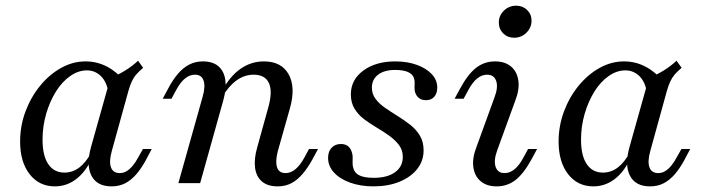

<svg xmlns="http://www.w3.org/2000/svg" viewBox="-20 -641 2454 672"><path d="M172 11.3Q116.9 11.3 83.6 -31.5Q50.4 -74.3 50.4 -145.5Q50.4 -200.5 69.2 -250.9Q88.1 -301.3 120.4 -340.8Q152.7 -380.3 193.8 -403.2Q234.8 -426.1 279.2 -426.1Q319.2 -426.1 354 -408.1Q388.7 -390.1 414.6 -357.9L360.1 -314.1Q354.2 -353.8 333.6 -374.2Q313.1 -394.7 284.2 -394.7Q254 -394.7 225.8 -374.9Q197.5 -355.2 176 -321Q154.5 -286.8 141.7 -243Q128.9 -199.2 128.9 -151.9Q128.9 -96.4 148.9 -66.6Q168.9 -36.9 205.7 -36.9Q234.1 -36.9 257.7 -54.8Q281.4 -72.8 299.7 -107.9L300.1 -83.3Q278 -37.5 245.2 -13.1Q212.5 11.3 172 11.3ZM370.5 11.3Q319.7 11.3 300.4 -25.5Q281.1 -62.2 298.3 -125.5L366.5 -368.2Q392.3 -378.4 417.4 -393.7Q442.5 -409 463.2 -428.5L481 -403.6Q466.6 -391.6 457 -380.4Q447.3 -369.1 440.9 -355.1Q434.5 -341 428.9 -320.8L371.4 -112.9Q361 -76 368.3 -55.6Q375.6 -35.2 399 -35.2Q412.7 -35.2 423.9 -42.4Q435.2 -49.5 445.3 -61.9Q455.4 -74.3 463.5 -89.8L480.3 -119.4H511L489.5 -78.7Q474.6 -51.7 457.3 -31.4Q439.9 -11.2 418.9 0.1Q397.8 11.3 370.5 11.3Z M951.7 11.3Q916.8 11.3 896.8 -5.8Q876.7 -22.9 872.7 -53.9Q868.7 -85 880.3 -125.5L918.3 -262.4Q934.8 -319.9 921.5 -349.7Q908.2 -379.6 867.4 -379.6Q835.9 -379.6 808.3 -359.9Q780.7 -340.2 757.2 -301L756.2 -321.5Q784.5 -374.2 821.7 -400.1Q859 -426.1 903.6 -426.1Q964.9 -426.1 990.1 -381.2Q1015.4 -336.3 995.1 -263.2L952.6 -112.9Q943 -76.7 949.5 -56Q956 -35.2 979.4 -35.2Q998 -35.2 1014.5 -49.2Q1031 -63.2 1045.5 -89.8L1061.5 -119.4H1093L1074.4 -84.7Q1058.1 -54.6 1039.6 -32.9Q1021.1 -11.1 1000 0.1Q978.9 11.3 951.7 11.3ZM604.3 0 689.1 -301.9Q699.5 -338.1 692.6 -358.8Q685.7 -379.6 662.3 -379.6Q643.7 -379.6 627.2 -366Q610.7 -352.4 596.2 -325.1L580.2 -295.5H549.5L568.1 -330.1Q584.3 -361 602.4 -382.3Q620.5 -403.7 642.1 -414.9Q663.6 -426.1 690 -426.1Q724.9 -426.1 744.5 -409Q764.2 -391.9 768.6 -361.2Q772.9 -330.5 761.4 -289.3L680.5 0Z M1287.2 11.3Q1241.8 11.3 1205.6 -1.7Q1169.4 -14.8 1148.9 -37.2Q1128.3 -59.7 1128.3 -88.4Q1128.3 -110.9 1140.7 -123.9Q1153 -137 1173.3 -137Q1191.8 -137 1201.9 -125.9Q1212 -114.7 1214.3 -94.2Q1214.2 -86.8 1214.1 -76.8Q1213.9 -66.8 1214.7 -60.6Q1218.4 -37.8 1235.8 -28.2Q1253.2 -18.6 1287.9 -18.6Q1335.8 -18.6 1362.8 -38.3Q1389.8 -57.9 1389.8 -91.8Q1389.8 -115.7 1376.4 -133.4Q1363 -151 1342.7 -165.7Q1322.4 -180.3 1298.9 -194.2Q1275.3 -208.1 1254.6 -223.6Q1234 -239.2 1221 -260.3Q1208 -281.4 1208 -310.5Q1208 -362 1251.6 -394Q1295.2 -426.1 1363.6 -426.1Q1405.8 -426.1 1439.1 -413.9Q1472.5 -401.7 1491.5 -381.2Q1510.4 -360.8 1510.4 -334.6Q1510.4 -314.6 1500.1 -302.5Q1489.8 -290.3 1470.4 -290.3Q1454.4 -290.3 1444 -299.8Q1433.6 -309.4 1431.3 -325.8Q1430.6 -334.5 1431.1 -343.7Q1431.6 -352.8 1430.8 -358.8Q1428.6 -377.9 1411.7 -387.1Q1394.8 -396.2 1363.4 -396.2Q1324.9 -396.2 1303.3 -379.6Q1281.6 -362.9 1281.6 -334.3Q1281.6 -312 1294.6 -294.7Q1307.6 -277.4 1328.3 -263.2Q1349 -249 1372.1 -234.7Q1395.2 -220.4 1415.9 -204.1Q1436.6 -187.8 1449.6 -166.3Q1462.6 -144.8 1462.6 -114.9Q1462.6 -77.6 1440.1 -49.3Q1417.6 -21 1377.9 -4.8Q1338.2 11.3 1287.2 11.3Z M1718.3 11.3Q1683.5 11.3 1662.3 -6.7Q1641 -24.6 1636.7 -56.1Q1632.3 -87.5 1647.8 -127L1710.8 -300.4Q1724.3 -335.7 1716.6 -357.7Q1708.9 -379.6 1684.8 -379.6Q1666.2 -379.6 1649.7 -366Q1633.2 -352.4 1618.7 -325.1L1602.7 -295.5H1571.2L1589.8 -330.1Q1617.2 -380.8 1646.1 -403.5Q1675.1 -426.1 1712.5 -426.1Q1747.4 -426.1 1768.7 -408.2Q1789.9 -390.3 1794.3 -358.8Q1798.6 -327.3 1783.1 -287.8L1720.1 -114.4Q1707.3 -79.2 1714.6 -57.2Q1722 -35.2 1746.1 -35.2Q1783.2 -35.2 1812.2 -89.8L1828.2 -119.4H1859.7L1841.1 -84.7Q1812.9 -33.2 1784.4 -11Q1755.8 11.3 1718.3 11.3ZM1779.4 -508.9Q1756.6 -508.9 1741.3 -524.1Q1725.9 -539.2 1725.9 -562.4Q1725.9 -586.5 1743.8 -603.8Q1761.6 -621.1 1786.9 -621.1Q1809.6 -621.1 1825 -606Q1840.4 -590.9 1840.4 -568.5Q1840.4 -544.3 1822.5 -526.6Q1804.6 -508.9 1779.4 -508.9Z M2056.7 11.3Q2001.6 11.3 1968.3 -31.5Q1935.1 -74.3 1935.1 -145.5Q1935.1 -200.5 1953.9 -250.9Q1972.7 -301.3 2005.1 -340.8Q2037.4 -380.3 2078.4 -403.2Q2119.5 -426.1 2163.9 -426.1Q2203.9 -426.1 2238.6 -408.1Q2273.4 -390.1 2299.3 -357.9L2244.8 -314.1Q2238.9 -353.8 2218.3 -374.2Q2197.7 -394.7 2168.9 -394.7Q2138.7 -394.7 2110.4 -374.9Q2082.2 -355.2 2060.7 -321Q2039.2 -286.8 2026.4 -243Q2013.6 -199.2 2013.6 -151.9Q2013.6 -96.4 2033.6 -66.6Q2053.6 -36.9 2090.4 -36.9Q2118.7 -36.9 2142.4 -54.8Q2166.1 -72.8 2184.4 -107.9L2184.7 -83.3Q2162.7 -37.5 2129.9 -13.1Q2097.1 11.3 2056.7 11.3ZM2255.2 11.3Q2204.4 11.3 2185.1 -25.5Q2165.7 -62.2 2183 -125.5L2251.2 -368.2Q2277 -378.4 2302.1 -393.7Q2327.2 -409 2347.9 -428.5L2365.7 -403.6Q2351.3 -391.6 2341.6 -380.4Q2332 -369.1 2325.6 -355.1Q2319.2 -341 2313.5 -320.8L2256.1 -112.9Q2245.7 -76 2253 -55.6Q2260.3 -35.2 2283.7 -35.2Q2297.3 -35.2 2308.6 -42.4Q2319.9 -49.5 2330 -61.9Q2340.1 -74.3 2348.2 -89.8L2365 -119.4H2395.7L2374.1 -78.7Q2359.3 -51.7 2342 -31.4Q2324.6 -11.2 2303.5 0.1Q2282.5 11.3 2255.2 11.3Z"/></svg>

Font: Playfair 5pt SemiExpanded Light 12pt
Style: Italic
Weight: 300
Italic angle: -15.6°
Version: Version 2.000;gftools[0.9.28]